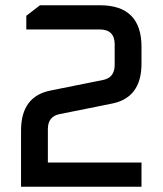

<svg xmlns="http://www.w3.org/2000/svg" viewBox="-20 -710 618 730"><path d="M60 0V-214Q60 -344 173 -366L372 -406Q416 -415 416 -463V-541Q416 -598 359 -598H80V-650L132 -690H360Q518 -690 518 -532V-468Q518 -338 405 -316L206 -276Q162 -267 162 -219V-92H518V0Z"/></svg>

Font: Oxanium Medium
Style: Regular
Weight: 500
Designer: Severin Meyer
Version: Version 1.001